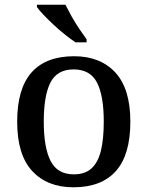

<svg xmlns="http://www.w3.org/2000/svg" viewBox="-20 -786 627 816"><path d="M292 10Q181 10 117 -59Q53 -128 53 -269Q53 -409 114 -478Q175 -547 295 -547Q406 -547 470 -478Q534 -409 534 -269Q534 -128 472.5 -59Q411 10 292 10ZM294 -45Q341 -45 369 -70.5Q397 -96 409 -146Q421 -196 421 -269Q421 -380 392 -435.5Q363 -491 293 -491Q223 -491 194.5 -435.5Q166 -380 166 -269Q166 -159 195 -102Q224 -45 294 -45ZM301 -606Q280 -620 255.5 -639.5Q231 -659 207.5 -681Q184 -703 165 -723Q146 -743 137 -756V-766H258Q269 -744 284 -717Q299 -690 316.5 -664Q334 -638 348 -619V-606Z"/></svg>

Font: Noto Serif Hebrew Medium
Style: Regular
Weight: 500
Version: Version 2.003